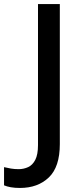

<svg xmlns="http://www.w3.org/2000/svg" viewBox="-97 -734 407 950"><path d="M2 196Q-24 196 -43.5 192.5Q-63 189 -77 183V93Q-61 97 -43 100Q-25 103 -5 103Q20 103 42 93Q64 83 77.5 57Q91 31 91 -16V-714H199V-21Q199 92 144.5 144Q90 196 2 196Z"/></svg>

Font: Noto Sans Telugu Medium
Style: Regular
Weight: 500
Designer: Jelle Bosma - Monotype Design Team
Foundry: Monotype Imaging Inc.
Version: Version 2.005; ttfautohint (v1.8.4.7-5d5b)